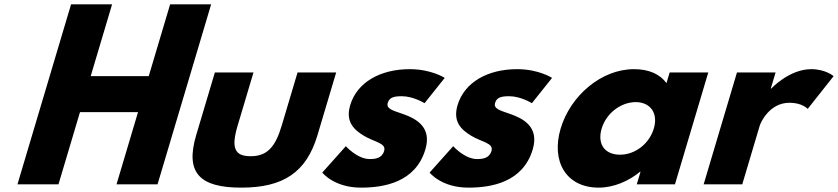

<svg xmlns="http://www.w3.org/2000/svg" viewBox="-20 -845 3841 880"><path d="M346.6 -331H612.6L514 0H702L947.7 -825H759.7L661.7 -496H395.7L493.7 -825H305.7L60 0H248Z M1141.8 -513H964.8L879.3 -226C828.1 -54 893.5 15 1085.5 15C1277.5 15 1384.1 -54 1435.3 -226L1520.8 -513H1343.8L1271.1 -269C1241 -168 1202.4 -129 1128.4 -129C1054.4 -129 1039 -168 1069.1 -269Z M1858.2 -528C1723.2 -528 1616.4 -468 1585.1 -363C1562.2 -286 1603.4 -250 1647.4 -223C1696.5 -193 1751.6 -190 1740.6 -153C1730.4 -119 1699.5 -116 1674.5 -116C1617.5 -116 1565.1 -175 1565.1 -175L1457.1 -54C1457.1 -54 1510.5 15 1634.5 15C1739.5 15 1884.7 -9 1929.6 -160C1960.9 -265 1884.2 -303 1822.5 -324C1782.6 -338 1749 -346 1757.1 -373C1764.2 -397 1782.3 -404 1821.3 -404C1875.3 -404 1925.8 -372 1925.8 -372L2018.3 -488C2018.3 -488 1957.2 -528 1858.2 -528Z M2350.2 -528C2215.2 -528 2108.4 -468 2077.1 -363C2054.2 -286 2095.4 -250 2139.4 -223C2188.5 -193 2243.6 -190 2232.6 -153C2222.4 -119 2191.5 -116 2166.5 -116C2109.5 -116 2057.1 -175 2057.1 -175L1949.1 -54C1949.1 -54 2002.5 15 2126.5 15C2231.5 15 2376.7 -9 2421.6 -160C2452.9 -265 2376.2 -303 2314.5 -324C2274.6 -338 2241 -346 2249.1 -373C2256.2 -397 2274.3 -404 2313.3 -404C2367.3 -404 2417.8 -372 2417.8 -372L2510.3 -488C2510.3 -488 2449.2 -528 2350.2 -528Z M2549.7 -256C2505.1 -106 2574 15 2724 15C2794 15 2863.3 -16 2913.8 -58H2915.8L2898.5 0H3073.5L3226.3 -513H3049.3L3034.7 -464C3004.9 -505 2954.7 -528 2885.7 -528C2735.7 -528 2594.4 -406 2549.7 -256ZM2737.7 -256C2758.9 -327 2826.8 -377 2893.8 -377C2959.8 -377 2997.9 -327 2976.7 -256C2955.9 -186 2891 -136 2822 -136C2750 -136 2716.9 -186 2737.7 -256Z M3205 0H3382L3462.4 -270C3466.3 -283 3506.4 -374 3598.4 -374C3657.4 -374 3682 -346 3682 -346L3800.7 -496C3800.7 -496 3764.2 -528 3698.2 -528C3597.2 -528 3514.7 -439 3514.7 -439H3512.7L3534.8 -513H3357.8Z"/></svg>

Font: Hussar
Style: BdOblThree
Weight: 700
Foundry: Cannot Into Space Fonts
Version: Version 2.00